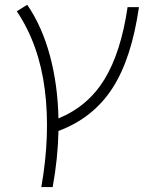

<svg xmlns="http://www.w3.org/2000/svg" viewBox="-20 -547 626 792"><path d="M150.4 224.6Q188.5 8.8 164.8 -177.5Q141.1 -363.8 49.3 -500.5L92.3 -527.3Q153.3 -438.5 185.8 -317.9Q218.3 -197.3 221.2 -58.6Q342.8 -108.4 410.9 -219.7Q479 -331.1 506.3 -517.6H553.2Q522.5 -304.2 443.1 -182.1Q363.8 -60.1 221.2 -6.8Q218.8 106.9 197.3 224.6Z"/></svg>

Font: Cascadia Mono ExtraLight
Style: Italic
Weight: 200
Italic angle: -10°
Monospace: yes
Designer: Aaron Bell
Foundry: Saja Typeworks
Version: Version 2404.023; ttfautohint (v1.8.4)